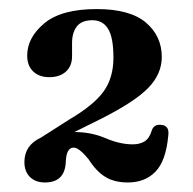

<svg xmlns="http://www.w3.org/2000/svg" viewBox="-20 -734 416 413"><path d="M32.5 -385.5Q32.5 -421.5 68 -438L130 -477.5Q182.5 -508.5 203.2 -537.8Q224 -567 224 -610Q224 -653.5 212.5 -672Q201 -690.5 179 -690.5Q155.5 -690.5 145.2 -677Q135 -663.5 135 -642V-613Q135 -592 121.8 -580Q108.5 -568 86 -568Q64.5 -568 51.5 -580.2Q38.5 -592.5 38.5 -614.5Q38.5 -653 75.2 -683.8Q112 -714.5 188 -714.5Q259.5 -714.5 293.8 -685.5Q328 -656.5 328 -611.5Q328 -575 299.2 -545.2Q270.5 -515.5 198.5 -479L140 -450Q176 -450 207 -436.8Q238 -423.5 265.5 -423.5Q281 -423.5 291.2 -430Q301.5 -436.5 306.5 -453.5Q311 -466.5 325 -465.5Q345 -465 342 -442.5Q337 -388 314.5 -364.8Q292 -341.5 255 -341.5Q226 -341.5 206.5 -353.5Q187 -365.5 170.5 -391.5Q150 -416.5 138.5 -416.5Q122.5 -416.5 121.5 -385.5Q119.5 -341.5 76.5 -341.5Q56.5 -341.5 44.5 -353.2Q32.5 -365 32.5 -385.5Z"/></svg>

Font: Fraunces 9pt SemiBold
Style: Regular
Weight: 600
Version: Version 1.000;[b76b70a41]